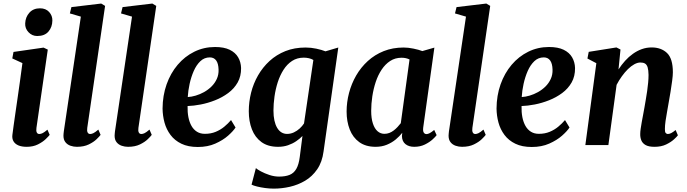

<svg xmlns="http://www.w3.org/2000/svg" viewBox="-20 -838 3970 1109"><path d="M134 10Q105.5 10 86.2 1.8Q67 -6.5 58 -21.8Q49 -37 51.5 -58.5Q54 -79.5 58.5 -111.2Q63 -143 68.8 -183.8Q74.5 -224.5 81.5 -271.5Q88.5 -318.5 95.5 -369.8Q102.5 -421 109.5 -473.5L51 -500.5L58 -538L231.5 -563L256 -551.5L190.5 -99.5Q188 -81.5 192.5 -72.8Q197 -64 207 -64Q216.5 -64 227 -69.5Q237.5 -75 254 -89L267 -59Q261 -51 244 -34.5Q227 -18 199.2 -4Q171.5 10 134 10ZM195 -630Q165.5 -630 144.8 -651.8Q124 -673.5 125.5 -703Q127 -739.5 149.8 -764.8Q172.5 -790 211 -790Q244.5 -790 263.8 -768.8Q283 -747.5 282.5 -719.5Q282 -681.5 260 -655.8Q238 -630 195 -630Z M484 -99.5Q481.5 -82.5 486 -73.2Q490.5 -64 501 -64Q509 -64 519.2 -68.8Q529.5 -73.5 548 -89.5L561 -59Q555 -50.5 538 -34Q521 -17.5 492.8 -3.8Q464.5 10 424 10Q405 10 387 3.8Q369 -2.5 357.8 -16.8Q346.5 -31 346.5 -54.5Q346.5 -59.5 347.2 -66.5Q348 -73.5 348.8 -80.5Q349.5 -87.5 350.5 -92L447 -742L383.5 -760.5L392.5 -797L564.5 -817.5L587 -804Z M779.5 -99.5Q777 -82.5 781.5 -73.2Q786 -64 796.5 -64Q804.5 -64 814.8 -68.8Q825 -73.5 843.5 -89.5L856.5 -59Q850.5 -50.5 833.5 -34Q816.5 -17.5 788.2 -3.8Q760 10 719.5 10Q700.5 10 682.5 3.8Q664.5 -2.5 653.2 -16.8Q642 -31 642 -54.5Q642 -59.5 642.8 -66.5Q643.5 -73.5 644.2 -80.5Q645 -87.5 646 -92L742.5 -742L679 -760.5L688 -797L860 -817.5L882.5 -804Z M1340.5 -101.5Q1327 -80.5 1297.2 -54.2Q1267.5 -28 1223.5 -8.5Q1179.5 11 1122.5 11Q1066.5 11 1027.8 -7.8Q989 -26.5 965 -58.5Q941 -90.5 930.2 -130Q919.5 -169.5 919 -211Q919.5 -286 942.2 -350.5Q965 -415 1006 -463.5Q1047 -512 1102.2 -539.2Q1157.5 -566.5 1222 -566.5Q1274 -566.5 1306.8 -550.5Q1339.5 -534.5 1355.5 -507Q1371.5 -479.5 1372.5 -445Q1373 -397.5 1352.8 -361.8Q1332.5 -326 1298 -300.5Q1263.5 -275 1222.2 -258.8Q1181 -242.5 1139.5 -234.5Q1098 -226.5 1063.5 -225.5Q1062.5 -190.5 1068.2 -161.2Q1074 -132 1086.2 -110.5Q1098.5 -89 1117.8 -77Q1137 -65 1163.5 -65Q1198 -65 1225.8 -76.5Q1253.5 -88 1275.5 -106.2Q1297.5 -124.5 1314.5 -144.5ZM1192 -506.5Q1160.5 -506.5 1137.5 -484.8Q1114.5 -463 1099.2 -428.2Q1084 -393.5 1075.2 -353.5Q1066.5 -313.5 1064.5 -277.5Q1086 -278.5 1110.5 -285.8Q1135 -293 1158.8 -306.2Q1182.5 -319.5 1201.8 -338.5Q1221 -357.5 1232.2 -382Q1243.5 -406.5 1242.5 -436Q1241.5 -471.5 1228.5 -489Q1215.5 -506.5 1192 -506.5Z M1849 36Q1841 98 1812.2 139.8Q1783.5 181.5 1742.5 205.8Q1701.5 230 1654.5 240.8Q1607.5 251.5 1561.5 251.5Q1537 251.5 1511.2 248Q1485.5 244.5 1464.5 239.2Q1443.5 234 1433 228.5L1458 133Q1466 140.5 1487.2 152Q1508.5 163.5 1536.5 172.8Q1564.5 182 1592 182Q1628 182 1652.5 172.2Q1677 162.5 1691.5 137.5Q1706 112.5 1711.5 68L1727 -52.5Q1711.5 -36.5 1690.5 -22.2Q1669.5 -8 1643.5 1Q1617.5 10 1586 10Q1528 10 1490.5 -17.2Q1453 -44.5 1435 -91Q1417 -137.5 1417 -195.5Q1417 -249 1430.2 -302.2Q1443.5 -355.5 1470.5 -402.5Q1497.5 -449.5 1537 -485.8Q1576.5 -522 1628.5 -542.8Q1680.5 -563.5 1745 -563.5Q1776 -563.5 1807.5 -556.8Q1839 -550 1860 -541.5L1934 -563.5ZM1790 -491.5Q1779.5 -498 1765 -501.5Q1750.5 -505 1734.5 -505Q1696 -505 1667 -486Q1638 -467 1617.5 -434.8Q1597 -402.5 1584.2 -362.8Q1571.5 -323 1565.5 -280.5Q1559.5 -238 1559.5 -199.5Q1559.5 -167 1565 -142Q1570.5 -117 1580.8 -99.8Q1591 -82.5 1605.5 -73.5Q1620 -64.5 1638 -64.5Q1658.5 -64.5 1677.2 -73.2Q1696 -82 1711 -95.8Q1726 -109.5 1736 -125Z M2424.5 -101.5Q2422 -80.5 2427.8 -72Q2433.5 -63.5 2443.5 -63.5Q2451.5 -63.5 2462 -69Q2472.5 -74.5 2488 -87.5L2502 -57.5Q2496.5 -49 2478.8 -32.8Q2461 -16.5 2434 -3.2Q2407 10 2372.5 10Q2341.5 10 2322 -5.5Q2302.5 -21 2301.5 -52L2303.5 -71Q2288 -51 2265.8 -32.5Q2243.5 -14 2214.5 -2Q2185.5 10 2149.5 10Q2092.5 10 2055.2 -17Q2018 -44 2000 -90.2Q1982 -136.5 1982 -193.5Q1982 -247.5 1996 -301Q2010 -354.5 2037.2 -401.8Q2064.5 -449 2104.5 -485.5Q2144.5 -522 2196.5 -542.8Q2248.5 -563.5 2311.5 -563.5Q2338 -563.5 2368.2 -557.2Q2398.5 -551 2419.5 -543L2489 -563ZM2345.5 -494.5Q2335.5 -499.5 2324 -502Q2312.5 -504.5 2299.5 -504.5Q2262.5 -504.5 2234 -486Q2205.5 -467.5 2184.5 -436Q2163.5 -404.5 2150.2 -364.5Q2137 -324.5 2130.5 -281.5Q2124 -238.5 2124 -197.5Q2124 -154.5 2133.8 -124.8Q2143.5 -95 2160.8 -80Q2178 -65 2200.5 -65Q2215.5 -65 2229 -70.2Q2242.5 -75.5 2254.2 -84.5Q2266 -93.5 2276.2 -104.5Q2286.5 -115.5 2295 -126.5Z M2708.5 -99.5Q2706 -82.5 2710.5 -73.2Q2715 -64 2725.5 -64Q2733.5 -64 2743.8 -68.8Q2754 -73.5 2772.5 -89.5L2785.5 -59Q2779.5 -50.5 2762.5 -34Q2745.5 -17.5 2717.2 -3.8Q2689 10 2648.5 10Q2629.5 10 2611.5 3.8Q2593.5 -2.5 2582.2 -16.8Q2571 -31 2571 -54.5Q2571 -59.5 2571.8 -66.5Q2572.5 -73.5 2573.2 -80.5Q2574 -87.5 2575 -92L2671.5 -742L2608 -760.5L2617 -797L2789 -817.5L2811.5 -804Z M3269.5 -101.5Q3256 -80.5 3226.2 -54.2Q3196.5 -28 3152.5 -8.5Q3108.5 11 3051.5 11Q2995.5 11 2956.8 -7.8Q2918 -26.5 2894 -58.5Q2870 -90.5 2859.2 -130Q2848.5 -169.5 2848 -211Q2848.5 -286 2871.2 -350.5Q2894 -415 2935 -463.5Q2976 -512 3031.2 -539.2Q3086.5 -566.5 3151 -566.5Q3203 -566.5 3235.8 -550.5Q3268.5 -534.5 3284.5 -507Q3300.5 -479.5 3301.5 -445Q3302 -397.5 3281.8 -361.8Q3261.5 -326 3227 -300.5Q3192.5 -275 3151.2 -258.8Q3110 -242.5 3068.5 -234.5Q3027 -226.5 2992.5 -225.5Q2991.5 -190.5 2997.2 -161.2Q3003 -132 3015.2 -110.5Q3027.5 -89 3046.8 -77Q3066 -65 3092.5 -65Q3127 -65 3154.8 -76.5Q3182.5 -88 3204.5 -106.2Q3226.5 -124.5 3243.5 -144.5ZM3121 -506.5Q3089.5 -506.5 3066.5 -484.8Q3043.5 -463 3028.2 -428.2Q3013 -393.5 3004.2 -353.5Q2995.5 -313.5 2993.5 -277.5Q3015 -278.5 3039.5 -285.8Q3064 -293 3087.8 -306.2Q3111.5 -319.5 3130.8 -338.5Q3150 -357.5 3161.2 -382Q3172.5 -406.5 3171.5 -436Q3170.5 -471.5 3157.5 -489Q3144.5 -506.5 3121 -506.5Z M3552.5 -437Q3570 -464 3590.8 -487Q3611.5 -510 3635.8 -527.2Q3660 -544.5 3687 -554.2Q3714 -564 3744 -564Q3799 -564 3832.8 -531.8Q3866.5 -499.5 3866.5 -420.5Q3866.5 -402.5 3862.5 -371.8Q3858.5 -341 3853 -307.5Q3847.5 -274 3842.5 -246.5Q3838.5 -221.5 3833.2 -193.5Q3828 -165.5 3824.2 -139.2Q3820.5 -113 3820.5 -93Q3820 -75.5 3825.2 -69.8Q3830.5 -64 3837 -64Q3846 -64 3856.2 -69Q3866.5 -74 3882.5 -87L3895.5 -56.5Q3890.5 -49 3873 -33Q3855.5 -17 3827.5 -3.5Q3799.5 10 3760.5 10Q3727 10 3709 -0.2Q3691 -10.5 3684.2 -27.5Q3677.5 -44.5 3678 -64Q3678 -76.5 3680.5 -94.2Q3683 -112 3686.8 -133Q3690.5 -154 3694.8 -176Q3699 -198 3702.5 -218Q3706 -239 3710.2 -263Q3714.5 -287 3718 -312Q3721.5 -337 3723.8 -360.8Q3726 -384.5 3726 -405.5Q3725.5 -433.5 3720.8 -449Q3716 -464.5 3705.8 -470.8Q3695.5 -477 3679 -477Q3662.5 -477 3643.8 -466.8Q3625 -456.5 3606.8 -438.5Q3588.5 -420.5 3571.8 -397.2Q3555 -374 3541.5 -348L3494 0H3361L3424.5 -473L3373 -500L3380.5 -538.5L3540.5 -564L3564 -552Z"/></svg>

Font: Merriweather 28pt
Style: Bold Italic
Weight: 700
Italic angle: -7.8°
Version: Version 2.101